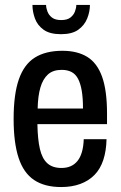

<svg xmlns="http://www.w3.org/2000/svg" viewBox="-20 -743 487 775"><path d="M227 12Q160 12 117.5 -16.5Q75 -45 55 -106Q35 -167 35 -263Q35 -362 56 -422.5Q77 -483 120.5 -510.5Q164 -538 232 -538Q292 -538 332 -513.5Q372 -489 392 -433.5Q412 -378 412 -285V-242H131Q132 -181 141 -142Q150 -103 171 -84Q192 -65 228 -65Q249 -65 265 -72Q281 -79 292.5 -93Q304 -107 310.5 -129Q317 -151 318 -181H410Q409 -134 397 -97.5Q385 -61 361.5 -37Q338 -13 304 -0.5Q270 12 227 12ZM132 -305H315Q315 -347 310 -376.5Q305 -406 295 -425Q285 -444 268.5 -452.5Q252 -461 229 -461Q194 -461 173.5 -442.5Q153 -424 143 -389.5Q133 -355 132 -305ZM226 -605Q181 -605 156 -623Q131 -641 121 -668.5Q111 -696 111 -723H166Q166 -711 171.5 -696.5Q177 -682 190 -672Q203 -662 227 -662Q251 -662 264 -672Q277 -682 282.5 -696.5Q288 -711 288 -723H343Q343 -696 332 -668.5Q321 -641 296 -623Q271 -605 226 -605Z"/></svg>

Font: Archivo Condensed Medium
Style: Regular
Weight: 500
Width: 3
Designer: Hector Gatti
Foundry: Omnibus-Type
Version: Version 2.001